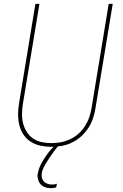

<svg xmlns="http://www.w3.org/2000/svg" viewBox="-20 -755 640 998"><path d="M246 8Q217 8 189.5 2Q162 -4 139.5 -18.5Q117 -33 102 -55.5Q87 -78 80.5 -105Q74 -132 74 -160.5Q74 -189 79 -218L164 -735H185L99 -215Q95 -189 94.5 -163.5Q94 -138 100 -114Q106 -90 119 -69.5Q132 -49 151.5 -35.5Q171 -22 196 -16.5Q221 -11 247 -11Q271 -11 295.5 -15.5Q320 -20 344 -31Q368 -42 388 -60Q408 -78 422 -100Q436 -122 444 -146Q452 -170 456 -194L545 -735H566L476 -191Q472 -165 463 -138.5Q454 -112 438 -88Q422 -64 400.5 -45Q379 -26 353 -13.5Q327 -1 299.5 3.5Q272 8 246 8ZM244 223Q234 223 224.5 221Q215 219 207 215Q199 211 192.5 204.5Q186 198 182.5 190Q179 182 176.5 171.5Q174 161 175 154L177 146Q179 133 184 119Q189 105 196 92.5Q203 80 211 67.5Q219 55 227.5 43.5Q236 32 248 19Q260 6 267 -1L276 -8H288L287 0Q277 10 268.5 21Q260 32 252.5 43Q245 54 237 65.5Q229 77 222 88.5Q215 100 207.5 114.5Q200 129 199 137L197 147Q196 154 196.5 161.5Q197 169 200 175.5Q203 182 207 187Q211 192 217 195.5Q223 199 231 201.5Q239 204 243 204H249Q252 204 255 204Q258 204 260.5 203.5Q263 203 266.5 202.5Q270 202 272 201L276 200L272 219Q269 220 266 220.5Q263 221 260 221.5Q257 222 253.5 222.5Q250 223 247 223Z"/></svg>

Font: Iosevka Aile Thin
Style: Italic
Weight: 100
Italic angle: -9°
Designer: Belleve Invis
Foundry: Belleve Invis
Version: Version 31.1.0; ttfautohint (v1.8.4)